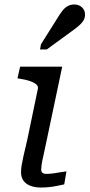

<svg xmlns="http://www.w3.org/2000/svg" viewBox="-20 -835 400 858"><path d="M163 3Q137 3 116.5 -4.5Q96 -12 85 -27.5Q74 -43 74 -65Q74 -79 76.5 -95Q79 -111 85 -138Q91 -165 102 -211L149 -437Q152 -449 142.5 -457.5Q133 -466 114.5 -472.5Q96 -479 70 -483L58 -485L70 -537H258L188 -205Q180 -165 174 -139.5Q168 -114 166 -99.5Q164 -85 164 -78Q164 -68 169.5 -63Q175 -58 188 -58Q204 -58 220 -60.5Q236 -63 251 -65.5Q266 -68 277 -69L267 -11Q252 -8 235.5 -4.5Q219 -1 201 1Q183 3 163 3ZM236 -753Q248 -773 259 -787Q270 -801 283 -808Q296 -815 312 -815Q333 -815 346.5 -802Q360 -789 360 -770Q360 -755 353 -743.5Q346 -732 334 -721.5Q322 -711 307 -700L189 -614H159L163 -637Z"/></svg>

Font: Roboto Serif
Style: Italic
Weight: 400
Italic angle: -10°
Designer: Greg Gazdowicz
Foundry: Commercial Type
Version: Version 1.008